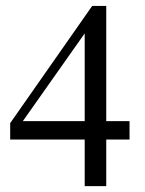

<svg xmlns="http://www.w3.org/2000/svg" viewBox="-20 -632 492 652"><path d="M419.9 -158.2H340.8V0H267.6V-158.2H14.6V-213.9L293 -611.8H340.8V-220.7H419.9ZM267.6 -220.7V-518.6L57.6 -220.7Z"/></svg>

Font: Scheherazade New
Style: Regular
Weight: 400
Designer: SIL International
Foundry: SIL International
Version: Version 4.000